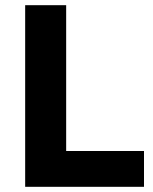

<svg xmlns="http://www.w3.org/2000/svg" viewBox="-20 -720 591 740"><path d="M77 -700H235V-138H535V0H77Z"/></svg>

Font: Argentum Sans SemiBold
Style: Regular
Weight: 600
Designer: Julieta Ulanovsky (Modified by Cristiano Sobral)
Foundry: Julieta Ulanovsky
Version: Version 5.001;November 22, 2018;FontCreator 11.5.0.2425 64-b